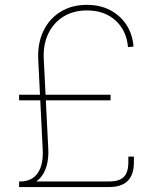

<svg xmlns="http://www.w3.org/2000/svg" viewBox="-20 -755 623 775"><path d="M61 -3.9V-22.5Q108.9 -22.5 132.3 -56.4Q155.8 -90.3 152.3 -153.8L134.3 -515.1Q131.3 -580.1 155 -629.6Q178.7 -679.2 224.1 -707.3Q269.5 -735.4 330.6 -735.4Q384.3 -735.4 425 -713.9Q465.8 -692.4 490.5 -654.5Q515.1 -616.7 519 -566.9L496.6 -564.9Q491.2 -630.9 446.8 -671.9Q402.3 -712.9 330.6 -712.9Q276.9 -712.9 236.6 -688.2Q196.3 -663.6 175 -619.4Q153.8 -575.2 156.7 -516.1L174.8 -154.8Q176.3 -126.5 172.1 -103Q168 -79.6 158.7 -61Q149.4 -42.5 135.3 -29.8Q121.1 -17.1 102.5 -10.5Q84 -3.9 61 -3.9ZM57.1 0V-22.5H420.4Q461.4 -22.5 479.7 -40.8Q498 -59.1 498 -100.1V-123H520.5V-100.1Q520.5 -49.8 495.6 -24.9Q470.7 0 420.4 0ZM57.1 -350.1V-372.6H426.3V-350.1Z"/></svg>

Font: Inter 18pt Thin
Style: Regular
Weight: 250
Designer: Rasmus Andersson
Foundry: rsms
Version: Version 4.001;git-66647c0bb